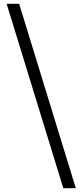

<svg xmlns="http://www.w3.org/2000/svg" viewBox="-20 -814 432 1013"><path d="M314 179 15 -794H81L380 179Z"/></svg>

Font: Noto Sans KR
Style: Regular
Weight: 400
Designer: Ryoko NISHIZUKA  (kana, bopomofo & ideographs); Paul D. Hunt (Latin, Greek & Cyrillic); Sandoll Communications , Soo-you
Foundry: Adobe
Version: Version 2.004-H2;hotconv 1.0.118;makeotfexe 2.5.65603